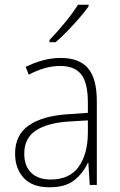

<svg xmlns="http://www.w3.org/2000/svg" viewBox="-20 -785 508 815"><path d="M238 -539Q316 -539 353.5 -495.5Q391 -452 391 -355V0H361L355 -94H353Q334 -52 296.5 -21Q259 10 190 10Q117 10 80.5 -30Q44 -70 44 -133Q44 -212 102 -252.5Q160 -293 267 -300L353 -306V-349Q353 -434 324.5 -469.5Q296 -505 236 -505Q204 -505 171 -496Q138 -487 102 -468L89 -501Q123 -518 160.5 -528.5Q198 -539 238 -539ZM270 -269Q180 -263 131.5 -230.5Q83 -198 83 -133Q83 -80 112.5 -51.5Q142 -23 195 -23Q275 -23 313.5 -76.5Q352 -130 353 -219V-274ZM356 -758Q340 -735 316 -707.5Q292 -680 266 -653Q240 -626 216 -606H190V-615Q222 -648 256 -689.5Q290 -731 311 -765H356Z"/></svg>

Font: Noto Sans Hebrew SemiCondensed ExtraLight
Style: Regular
Weight: 200
Width: 4
Designer: Monotype Design Team
Foundry: Monotype Imaging Inc.
Version: Version 2.004; ttfautohint (v1.8.4.7-5d5b)